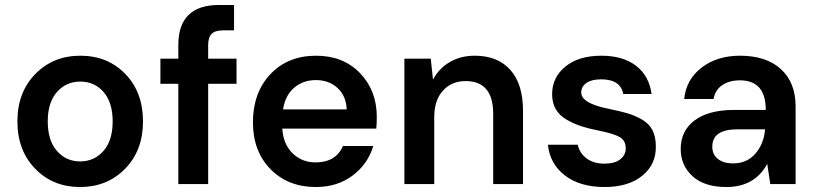

<svg xmlns="http://www.w3.org/2000/svg" viewBox="-20 -740 3280 772"><path d="M303 -516Q413 -516 484 -442.5Q555 -369 555 -252Q555 -135 483 -61.5Q411 12 302 12Q193 12 121.5 -61.5Q50 -135 50 -252Q50 -369 122 -442.5Q194 -516 303 -516ZM302 -91Q359 -91 396 -133Q433 -175 433 -252Q433 -328 396.5 -370Q360 -412 303 -412Q246 -412 209 -370Q172 -328 172 -252Q172 -175 209 -133Q246 -91 302 -91Z M697 -559Q697 -720 861 -720H921V-618H879Q845 -618 831 -604Q817 -590 817 -558V-504H931V-403H817V0H697V-403H625V-504H697Z M1250 12Q1138 12 1067.5 -60Q997 -132 997 -248Q997 -367 1067 -441.5Q1137 -516 1251 -516Q1360 -516 1427.5 -446Q1495 -376 1495 -270Q1495 -241 1493 -223H1115Q1119 -160 1156.5 -123.5Q1194 -87 1249 -87Q1330 -87 1359 -153H1481Q1459 -80 1397.5 -34Q1336 12 1250 12ZM1118 -300H1374Q1372 -354 1337.5 -386Q1303 -418 1250 -418Q1199 -418 1163 -387.5Q1127 -357 1118 -300Z M1606 0V-504H1712L1721 -420Q1745 -465 1788.5 -490.5Q1832 -516 1889 -516Q1981 -516 2032 -459Q2083 -402 2083 -294V0H1963V-283Q1963 -414 1852 -414Q1796 -414 1761 -375.5Q1726 -337 1726 -269V0Z M2411 12Q2312 12 2251.5 -34.5Q2191 -81 2183 -158H2303Q2310 -125 2338 -103.5Q2366 -82 2410 -82Q2452 -82 2474 -99.5Q2496 -117 2496 -143Q2496 -175 2471.5 -189Q2447 -203 2387 -215Q2346 -223 2317 -232.5Q2288 -242 2259 -258.5Q2230 -275 2215 -300.5Q2200 -326 2200 -361Q2200 -429 2253.5 -472.5Q2307 -516 2398 -516Q2485 -516 2537.5 -475.5Q2590 -435 2600 -362H2486Q2475 -421 2397 -421Q2359 -421 2338 -406.5Q2317 -392 2317 -368Q2317 -325 2425 -303Q2474 -293 2503 -284.5Q2532 -276 2561 -259.5Q2590 -243 2603.5 -216.5Q2617 -190 2617 -151Q2618 -78 2562 -33Q2506 12 2411 12Z M2901 12Q2812 12 2764.5 -31.5Q2717 -75 2717 -141Q2717 -214 2773 -256Q2829 -298 2933 -298H3059Q3059 -417 2955 -417Q2913 -417 2884.5 -398Q2856 -379 2849 -342H2731Q2739 -421 2801.5 -468.5Q2864 -516 2955 -516Q3061 -516 3120 -462Q3179 -408 3179 -312V0H3077L3065 -81Q3014 12 2901 12ZM2928 -83Q2983 -83 3017 -122Q3051 -161 3056 -218V-220H2945Q2844 -220 2844 -150Q2844 -119 2866.5 -101Q2889 -83 2928 -83Z"/></svg>

Font: AWOL-DM SemiBold
Style: Regular
Weight: 600
Designer: Colophon Foundry, Jonny Pinhorn, Mikhail Sharanda
Foundry: Colophon Foundry
Version: Version 1.000;Glyphs 3.2.3 (3260)